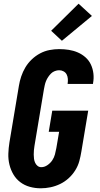

<svg xmlns="http://www.w3.org/2000/svg" viewBox="-20 -1008 540 1036"><path d="M200 8Q169 8 140.5 0Q112 -8 89.5 -25Q67 -42 52.5 -66.5Q38 -91 31 -119.5Q24 -148 25 -178.5Q26 -209 31 -240L82 -545Q86 -570 94.5 -595.5Q103 -621 117 -644.5Q131 -668 151.5 -687.5Q172 -707 196.5 -720Q221 -733 247.5 -738Q274 -743 299 -743Q326 -743 351.5 -739Q377 -735 400 -725Q423 -715 441.5 -698.5Q460 -682 470.5 -659.5Q481 -637 484 -611Q487 -585 482 -559V-555H345V-557Q347 -570 346 -583Q345 -596 339.5 -606.5Q334 -617 323 -623Q312 -629 299 -629Q288 -629 276 -624.5Q264 -620 255.5 -611.5Q247 -603 240 -592.5Q233 -582 228.5 -571Q224 -560 221.5 -548.5Q219 -537 217 -526L166 -221Q164 -209 163 -197.5Q162 -186 162 -174Q162 -162 163.5 -151Q165 -140 169.5 -130Q174 -120 182.5 -113Q191 -106 203 -106Q220 -106 236 -117Q252 -128 262 -143Q272 -158 276.5 -175Q281 -192 284 -209L299 -297H243L262 -411H456L419 -190Q415 -165 408 -139Q401 -113 386 -89Q371 -65 350 -46Q329 -27 304 -15Q279 -3 252.5 2.5Q226 8 200 8ZM314 -788 256 -842 404 -988 476 -922Z"/></svg>

Font: Iosevka SS18 Heavy
Style: Italic
Weight: 900
Italic angle: -9°
Monospace: yes
Designer: Belleve Invis
Foundry: Belleve Invis
Version: Version 25.1.1; ttfautohint (v1.8.4)